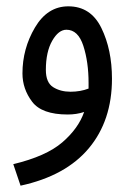

<svg xmlns="http://www.w3.org/2000/svg" viewBox="-20 -357 409 607"><path d="M45 230Q188 199 261 111.5Q334 24 334 -108Q334 -200 300.5 -268.5Q267 -337 196 -337Q130 -337 90.5 -270Q51 -203 51 -125Q51 -76 81.5 -35.5Q112 5 194 5Q222 5 246 -3Q228 49 177 93Q126 137 22 162ZM203 -67Q171 -67 148 -81.5Q125 -96 125 -136Q125 -193 145 -228Q165 -263 190 -263Q227 -263 243.5 -212Q260 -161 260 -95Q260 -85 260 -77Q234 -67 203 -67Z"/></svg>

Font: Noto Sans Arabic Condensed
Style: Regular
Weight: 400
Width: 3
Designer: Nadine Chahine
Foundry: Monotype Imaging Inc.
Version: 1.001